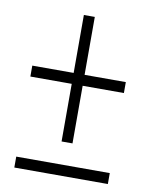

<svg xmlns="http://www.w3.org/2000/svg" viewBox="-71 -638 542 692"><g transform="rotate(10 200.0 -292.5)"><path d="M220.2 -373H371.1V-333H220.2V-122.1H180.2V-333H28.8V-373H180.2V-585H220.2ZM371.1 0H28.8V-40H371.1Z"/></g></svg>

Font: Open Sans Hebrew Condensed Light
Style: Regular
Weight: 300
Width: 3
Foundry: Ascender Corporation, Yanek Iontef
Version: Version 2.001;PS 002.001;hotconv 1.0.70;makeotf.lib2.5.58329